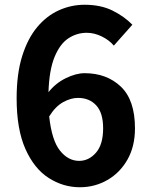

<svg xmlns="http://www.w3.org/2000/svg" viewBox="-20 -774 629 808"><path d="M308 -362Q278 -362 245.5 -344Q213 -326 187 -284Q198 -183 232.5 -140Q267 -97 313 -97Q354 -97 384 -131.5Q414 -166 414 -234Q414 -299 385 -330.5Q356 -362 308 -362ZM316 14Q246 14 185 -25Q124 -64 87 -147Q50 -230 50 -360Q50 -464 73.5 -538.5Q97 -613 137 -660.5Q177 -708 228.5 -731Q280 -754 336 -754Q404 -754 453.5 -729.5Q503 -705 537 -670L459 -582Q440 -605 408.5 -620.5Q377 -636 345 -636Q303 -636 267.5 -612.5Q232 -589 209.5 -534Q187 -479 184 -386Q214 -424 257 -445Q300 -466 336 -466Q429 -466 488.5 -409.5Q548 -353 548 -234Q548 -158 516.5 -102.5Q485 -47 432 -16.5Q379 14 316 14Z"/></svg>

Font: Chiron Sans HK TT
Style: Bold
Weight: 700
Designer: Ryoko NISHIZUKA 西塚涼子 (kana, bopomofo & ideographs); Paul D. Hunt (Latin, Greek & Cyrillic); Sandoll Communications 산돌커뮤니
Foundry: Adobe
Version: Version 2.022;hotconv 1.0.109;makeotfexe 2.5.65596